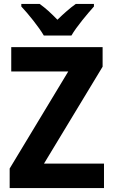

<svg xmlns="http://www.w3.org/2000/svg" viewBox="-20 -953 574 973"><path d="M202 -773H342C368 -818 423 -883 456 -920V-933H364C333 -911 305 -886 271 -853C240 -885 211 -912 181 -933H88V-920C123 -883 177 -816 202 -773ZM507 0V-124H203L500 -615V-714H37V-591H326L29 -99V0Z"/></svg>

Font: Noto Sans Thai Looped SemiCondensed
Style: Bold
Weight: 700
Width: 4
Designer: Sasikarn Vongin, Ben Mitchell
Foundry: The Fontpad Ltd
Version: Version 1.001